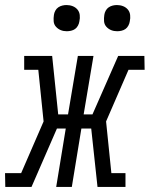

<svg xmlns="http://www.w3.org/2000/svg" viewBox="-60 -742 594 762"><path d="M-39 0 -40 -55H24L113 -260L92 -465H36V-520H147L171 -288H210L249 -520H311L272 -288H307L409 -520H513L514 -465H450L361 -260L382 -55H438V0H327L302 -232H263L225 0H163L201 -232H166L65 0ZM405 -618Q392 -618 381 -622.5Q370 -627 362 -636Q354 -645 353 -657.5Q352 -670 354 -683Q355 -691 359.5 -699.5Q364 -708 371.5 -713Q379 -718 387.5 -720Q396 -722 404 -722Q417 -722 428.5 -717.5Q440 -713 447.5 -704Q455 -695 456.5 -682.5Q458 -670 455 -657Q454 -649 449.5 -640.5Q445 -632 438 -627Q431 -622 422 -620Q413 -618 405 -618ZM205 -618Q192 -618 181 -622.5Q170 -627 162 -636Q154 -645 153 -657.5Q152 -670 154 -683Q155 -691 159.5 -699.5Q164 -708 171.5 -713Q179 -718 187.5 -720Q196 -722 204 -722Q217 -722 228.5 -717.5Q240 -713 247.5 -704Q255 -695 256.5 -682.5Q258 -670 255 -657Q254 -649 249.5 -640.5Q245 -632 238 -627Q231 -622 222 -620Q213 -618 205 -618Z"/></svg>

Font: Iosevka Curly Slab Light
Style: Italic
Weight: 300
Italic angle: -9°
Monospace: yes
Designer: Belleve Invis
Foundry: Belleve Invis
Version: Version 22.1.2; ttfautohint (v1.8.4)